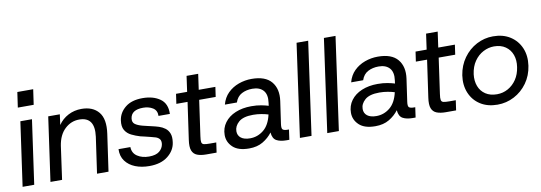

<svg xmlns="http://www.w3.org/2000/svg" viewBox="-56 -1087 4134 1466"><g transform="rotate(-10 2011.0 -354.0)"><path d="M94 -602 111 -720H234L217 -602ZM25 0 95 -496H185L115 0Z M602 0 642 -280Q662 -431 539 -431Q476 -431 428 -386Q380 -341 367 -258L331 0H241L311 -496H401L390 -415Q420 -459 467 -483.5Q514 -508 570 -508Q658 -508 703 -453.5Q748 -399 732 -287L691 0Z M1007 12Q946 12 898 -7Q850 -26 822 -63.5Q794 -101 796 -156H888Q889 -109 926 -84.5Q963 -60 1017 -60Q1070 -60 1097 -82Q1124 -104 1129 -137Q1132 -163 1121 -176Q1110 -189 1091.5 -195Q1073 -201 1055 -205Q1035 -210 1014.5 -215Q994 -220 976 -224Q942 -234 910.5 -249.5Q879 -265 862 -293.5Q845 -322 852 -370Q861 -429 910 -468.5Q959 -508 1044 -508Q1126 -508 1179 -470.5Q1232 -433 1229 -353H1141Q1142 -396 1110.5 -415.5Q1079 -435 1036 -435Q944 -435 935 -370Q931 -340 950.5 -325.5Q970 -311 1007 -301Q1025 -296 1046.5 -291.5Q1068 -287 1083 -283Q1106 -278 1131 -270Q1156 -262 1177 -246.5Q1198 -231 1208.5 -204.5Q1219 -178 1213 -136Q1205 -74 1151 -31Q1097 12 1007 12Z M1449 0Q1407 0 1379 -11Q1351 -22 1340 -50.5Q1329 -79 1337 -133L1378 -420H1291L1302 -496H1388L1405 -617H1495L1478 -496H1607L1596 -420H1468L1429 -145Q1424 -113 1427 -98.5Q1430 -84 1445 -80.5Q1460 -77 1491 -77H1540L1529 0Z M1780 12Q1696 12 1654.5 -27Q1613 -66 1613 -121Q1613 -175 1643.5 -216.5Q1674 -258 1728 -280.5Q1782 -303 1851 -303Q1894 -303 1927.5 -296.5Q1961 -290 1983 -283L1986 -306Q1995 -369 1966.5 -401Q1938 -433 1882 -433Q1835 -433 1799 -414Q1763 -395 1748 -350H1655Q1669 -403 1704.5 -438Q1740 -473 1788.5 -490.5Q1837 -508 1889 -508Q1996 -508 2042.5 -452Q2089 -396 2076 -304L2051 -130Q2046 -96 2056 -87Q2066 -78 2096 -78H2104L2093 0H2071Q2023 0 1994 -16Q1965 -32 1961 -80Q1932 -41 1887.5 -14.5Q1843 12 1780 12ZM1706 -134Q1706 -101 1730.5 -82Q1755 -63 1801 -63Q1859 -63 1905.5 -100.5Q1952 -138 1970 -218Q1948 -225 1917 -230.5Q1886 -236 1853 -236Q1776 -236 1741 -205Q1706 -174 1706 -134Z M2175 0 2276 -720H2366L2265 0Z M2387 0 2488 -720H2578L2477 0Z M2759 12Q2675 12 2633.5 -27Q2592 -66 2592 -121Q2592 -175 2622.5 -216.5Q2653 -258 2707 -280.5Q2761 -303 2830 -303Q2873 -303 2906.5 -296.5Q2940 -290 2962 -283L2965 -306Q2974 -369 2945.5 -401Q2917 -433 2861 -433Q2814 -433 2778 -414Q2742 -395 2727 -350H2634Q2648 -403 2683.5 -438Q2719 -473 2767.5 -490.5Q2816 -508 2868 -508Q2975 -508 3021.5 -452Q3068 -396 3055 -304L3030 -130Q3025 -96 3035 -87Q3045 -78 3075 -78H3083L3072 0H3050Q3002 0 2973 -16Q2944 -32 2940 -80Q2911 -41 2866.5 -14.5Q2822 12 2759 12ZM2685 -134Q2685 -101 2709.5 -82Q2734 -63 2780 -63Q2838 -63 2884.5 -100.5Q2931 -138 2949 -218Q2927 -225 2896 -230.5Q2865 -236 2832 -236Q2755 -236 2720 -205Q2685 -174 2685 -134Z M3306 0Q3264 0 3236 -11Q3208 -22 3197 -50.5Q3186 -79 3194 -133L3235 -420H3148L3159 -496H3245L3262 -617H3352L3335 -496H3464L3453 -420H3325L3286 -145Q3281 -113 3284 -98.5Q3287 -84 3302 -80.5Q3317 -77 3348 -77H3397L3386 0Z M3706 12Q3629 12 3574 -23Q3519 -58 3493.5 -119Q3468 -180 3479 -256Q3491 -331 3532 -388Q3573 -445 3633 -476.5Q3693 -508 3761 -508Q3839 -508 3894 -472.5Q3949 -437 3974.5 -376.5Q4000 -316 3989 -240Q3978 -165 3937 -108Q3896 -51 3835.5 -19.5Q3775 12 3706 12ZM3716 -67Q3762 -67 3801.5 -89Q3841 -111 3867.5 -150.5Q3894 -190 3902 -245Q3910 -297 3895 -339Q3880 -381 3844 -406Q3808 -431 3755 -431Q3712 -431 3671.5 -410Q3631 -389 3602.5 -348Q3574 -307 3566 -248Q3560 -197 3575.5 -156Q3591 -115 3627 -91Q3663 -67 3716 -67Z"/></g></svg>

Font: Host Grotesk
Style: Italic
Weight: 400
Italic angle: -8°
Designer: Doğukan Karapınar based on Poppins by Indian Type Foundry, Jonny Pinhorn
Foundry: Element Type
Version: Version 1.001; ttfautohint (v1.8.4.7-5d5b)